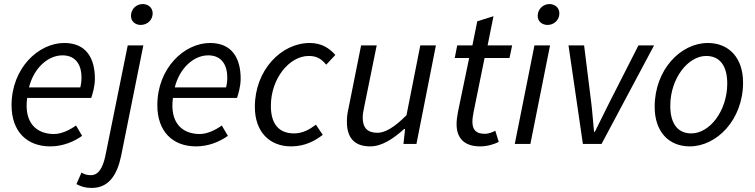

<svg xmlns="http://www.w3.org/2000/svg" viewBox="-20 -710 3725 947"><path d="M297 -498C170 -498 37 -374 37 -191C37 -61 113 12 228 12C291 12 346 -12 385 -40L355 -91C324 -69 284 -49 246 -49C162 -49 97 -102 114 -227H430C436 -245 448 -283 448 -322C448 -422 406 -498 297 -498ZM376 -279H123C147 -375 217 -437 288 -437C358 -437 382 -384 382 -329C382 -310 380 -295 376 -279Z M626 -632C626 -603 649 -587 674 -587C706 -587 733 -611 733 -644C733 -673 710 -690 684 -690C652 -690 626 -665 626 -632ZM357 198C379 210 401 217 432 217C516 217 557 154 577 61L687 -486H610L499 62C486 120 465 154 428 154C407 154 395 149 382 141Z M1016 -498C889 -498 756 -374 756 -191C756 -61 832 12 947 12C1010 12 1065 -12 1104 -40L1074 -91C1043 -69 1003 -49 965 -49C881 -49 816 -102 833 -227H1149C1155 -245 1167 -283 1167 -322C1167 -422 1125 -498 1016 -498ZM1095 -279H842C866 -375 936 -437 1007 -437C1077 -437 1101 -384 1101 -329C1101 -310 1099 -295 1095 -279Z M1237 -183C1237 -59 1310 12 1416 12C1487 12 1537 -18 1572 -45L1538 -95C1508 -72 1473 -52 1431 -52C1354 -52 1316 -100 1316 -188C1316 -321 1406 -434 1503 -434C1541 -434 1564 -421 1589 -391L1634 -439C1605 -472 1566 -498 1508 -498C1367 -498 1237 -364 1237 -183Z M2034 0 2130 -486H2053L1985 -142C1926 -82 1879 -55 1842 -55C1792 -55 1769 -80 1769 -130C1769 -147 1772 -161 1777 -186L1838 -486H1761L1699 -176C1693 -150 1691 -132 1691 -109C1691 -35 1724 12 1806 12C1865 12 1921 -27 1974 -74H1978L1970 0Z M2348 12C2385 12 2418 1 2440 -10L2423 -65C2408 -58 2391 -50 2372 -50C2326 -50 2310 -71 2310 -111C2310 -124 2313 -142 2316 -158L2370 -424H2493L2506 -486H2385L2414 -630L2334 -605L2310 -486H2235L2223 -424H2294L2239 -159C2234 -133 2232 -114 2232 -97C2232 -36 2263 12 2348 12Z M2632 -632C2632 -603 2655 -587 2681 -587C2712 -587 2739 -611 2739 -644C2739 -673 2716 -690 2690 -690C2659 -690 2632 -665 2632 -632ZM2616 -486 2519 0H2596L2693 -486Z M2784 -486 2855 0H2947L3206 -486H3129L2986 -205L2914 -60H2910C2905 -108 2902 -158 2896 -205L2861 -486Z M3209 -183C3209 -62 3277 12 3382 12C3515 12 3645 -119 3645 -303C3645 -424 3576 -498 3471 -498C3338 -498 3209 -367 3209 -183ZM3567 -298C3567 -163 3480 -52 3390 -52C3323 -52 3286 -100 3286 -188C3286 -324 3374 -434 3463 -434C3530 -434 3567 -386 3567 -298Z"/></svg>

Font: Cambridge Sans Italic
Style: Regular
Weight: 400
Italic angle: -11°
Version: Version 2.000;PS 002.000;hotconv 1.0.88;makeotf.lib2.5.64775